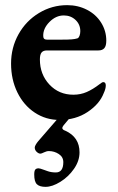

<svg xmlns="http://www.w3.org/2000/svg" viewBox="-20 -452 457 746"><path d="M23 0ZM23 -205Q23 -267 52 -319Q81 -371 131.5 -401.5Q182 -432 241 -432Q283 -432 318 -414Q353 -396 373 -364Q393 -332 393 -294Q393 -274 385.5 -265Q378 -256 362 -256H162Q148 -256 141.5 -248Q135 -240 135 -221Q135 -163 172 -123.5Q209 -84 265 -84Q293 -84 317 -94.5Q341 -105 367 -125Q377 -133 381 -133Q391 -133 391 -120Q391 -107 383 -90Q367 -48 320.5 -17Q274 14 211 14Q158 14 115 -14.5Q72 -43 47.5 -93Q23 -143 23 -205ZM222 -298Q245 -298 258 -299Q271 -300 281 -303Q286 -305 289 -313Q292 -321 292 -331Q292 -357 273.5 -374.5Q255 -392 228 -392Q197 -392 172 -366.5Q147 -341 148 -312Q148 -298 162 -298ZM113 226Q113 212 117 207Q121 202 130 202Q135 202 151 208Q153 209 166.5 213.5Q180 218 197 218Q226 218 226 178Q226 158 208.5 146.5Q191 135 170 135Q161 135 151 140Q141 145 137 145Q130 145 122.5 138Q115 131 115 121Q115 117 119 110Q123 103 129 96L219 -8H263L227 35Q222 42 222 45Q222 52 234 56Q289 81 289 140Q289 173 267.5 204Q246 235 214.5 254.5Q183 274 157 274Q134 274 123.5 264Q113 254 113 226Z"/></svg>

Font: EB Garamond
Style: Bold
Weight: 700
Designer: Georg Duffner and Octavio Pardo
Foundry: Georg Duffner
Version: Version 1.000; ttfautohint (v1.6)